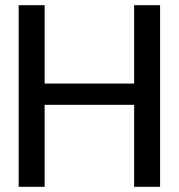

<svg xmlns="http://www.w3.org/2000/svg" viewBox="-20 -720 689 740"><path d="M497 0V-700H597V0ZM52 0V-700H152V0ZM135 -316V-398H518V-316Z"/></svg>

Font: DM Sans 9pt 36pt Medium
Style: Regular
Weight: 500
Version: Version 4.004;gftools[0.9.30]